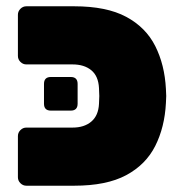

<svg xmlns="http://www.w3.org/2000/svg" viewBox="-20 -591 577 611"><path d="M64 0Q53 0 45 -8Q37 -16 37 -27V-158Q37 -169 45 -177Q53 -185 64 -185H211Q248 -185 270.5 -204Q293 -223 295 -260Q296 -275 296 -285.5Q296 -296 295 -311Q293 -349 270.5 -367.5Q248 -386 211 -386H64Q53 -386 45 -394Q37 -402 37 -413V-544Q37 -555 45 -563Q53 -571 64 -571H216Q319 -571 381.5 -537.5Q444 -504 474 -444.5Q504 -385 508 -308Q509 -293 509 -285.5Q509 -278 508 -263Q504 -186 474 -126.5Q444 -67 381.5 -33.5Q319 0 216 0ZM142 -239Q120 -239 120 -261V-324Q120 -346 142 -346H205Q227 -346 227 -324V-261Q227 -239 205 -239Z"/></svg>

Font: Rubik Black
Style: Regular
Weight: 900
Designer: Hubert and Fischer
Foundry: Hubert and Fischer
Version: Version 2.300;gftools[0.9.30]